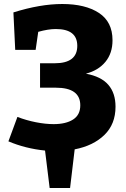

<svg xmlns="http://www.w3.org/2000/svg" viewBox="-20 -741 630 959"><path d="M353 5 330 198H228L205 11Q107 1 22 -35L67 -157Q111 -140 159 -130.5Q207 -121 248 -121Q309 -121 345 -144Q381 -167 381 -215Q381 -303 259 -303H180V-425H253Q366 -425 366 -512Q366 -596 259 -596Q221 -596 171 -582L158 -492H56L47 -679Q181 -721 291 -721Q406 -721 474 -676.5Q542 -632 542 -540Q542 -475 506.5 -432Q471 -389 409 -373Q485 -359 521 -317.5Q557 -276 557 -208Q557 -121 501.5 -67Q446 -13 353 5Z"/></svg>

Font: Bitter Pro ExtraBold
Style: Regular
Weight: 800
Designer: Sol Matas, and Bitter project Authors
Foundry: Sol Matas
Version: Version 1.010